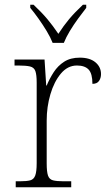

<svg xmlns="http://www.w3.org/2000/svg" viewBox="-20 -786 459 806"><path d="M46 0V-25H64Q92 -25 107 -29Q122 -33 128 -49.5Q134 -66 134 -101V-439Q134 -472 128.5 -487.5Q123 -503 106 -507Q89 -511 56 -511H41V-536H167L174 -427H176Q188 -456 205.5 -483Q223 -510 249.5 -527Q276 -544 315 -544Q357 -544 380.5 -524.5Q404 -505 404 -475Q404 -458 395.5 -446Q387 -434 368 -434Q368 -477 352 -494Q336 -511 303 -511Q264 -511 235.5 -477Q207 -443 191.5 -390Q176 -337 176 -280V-100Q176 -65 181.5 -49Q187 -33 202.5 -29Q218 -25 246 -25H279V0ZM201 -606Q192 -629 176 -655.5Q160 -682 141.5 -708Q123 -734 107 -753V-766H121Q156 -733 179 -705.5Q202 -678 225 -644Q247 -678 270 -705.5Q293 -733 328 -766H342V-753Q327 -734 308 -708Q289 -682 273 -655.5Q257 -629 248 -606Z"/></svg>

Font: Noto Serif ExtraLight
Style: Regular
Weight: 200
Designer: Monotype Design Team
Foundry: Monotype Imaging Inc.
Version: Version 2.015; ttfautohint (v1.8.4.7-5d5b)